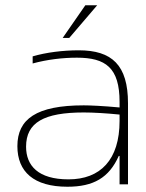

<svg xmlns="http://www.w3.org/2000/svg" viewBox="-20 -700 555 729"><path d="M279 -509C219 -509 155 -501 104 -486V-459C159 -474 218 -481 272 -481C381 -481 434 -443 434 -313V-292C369 -298 321 -300 298 -300C118 -300 46 -248 46 -145C46 -48 108 9 236 9C335 9 394 -25 431 -108H434V0H466V-308C466 -453 405 -509 279 -509ZM79 -143C79 -235 147 -273 298 -273C334 -273 384 -270 434 -265V-241C434 -93 361 -19 240 -19C125 -19 79 -71 79 -143ZM218 -556H243L349 -680H304Z"/></svg>

Font: LT Wave Alt Thin
Style: Regular
Weight: 100
Designer: Daniel Lyons
Version: Version 2.5 (Glyphs App)